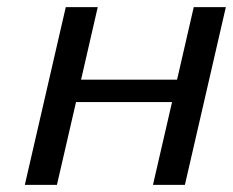

<svg xmlns="http://www.w3.org/2000/svg" viewBox="-20 -520 655 540"><path d="M500 0H410.2L463.9 -232.9H193.8L140.1 0H49.8L165 -500H254.9L208 -295.9H478L524.9 -500H615.2Z"/></svg>

Font: Perun
Style: Italic
Weight: 400
Italic angle: -12°
Foundry: Stefan Peev, Context Ltd
Version: Version 001.000